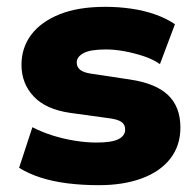

<svg xmlns="http://www.w3.org/2000/svg" viewBox="-20 -532 575 563"><path d="M270 11Q221 11 177.5 5.5Q134 0 98.5 -11.5Q63 -23 36 -40L75 -159Q102 -145 133.5 -135Q165 -125 199 -119.5Q233 -114 263 -114Q308 -114 327.5 -124Q347 -134 347 -152Q347 -167 336 -174.5Q325 -182 302 -185L186 -201Q115 -211 79 -249Q43 -287 43 -342Q43 -392 71.5 -430Q100 -468 154.5 -490Q209 -512 289 -512Q328 -512 365.5 -506.5Q403 -501 435.5 -489.5Q468 -478 493 -461L449 -344Q429 -358 402 -367Q375 -376 346 -381.5Q317 -387 291 -387Q244 -387 224.5 -376Q205 -365 205 -349Q205 -335 215.5 -327Q226 -319 247 -316L360 -299Q436 -288 472.5 -253.5Q509 -219 509 -158Q509 -105 479.5 -67Q450 -29 396 -9Q342 11 270 11Z"/></svg>

Font: Nunito Sans 9pt Black
Style: Regular
Weight: 900
Version: Version 3.101;gftools[0.9.27]